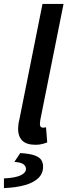

<svg xmlns="http://www.w3.org/2000/svg" viewBox="-52 -726 343 976"><path d="M129 10Q82 10 61 -11.5Q40 -33 40 -70Q40 -81 41.5 -93Q43 -105 47 -121L164 -706H271L153 -117Q152 -109 151.5 -104Q151 -99 151 -94Q151 -77 167 -77Q170 -77 173 -77.5Q176 -78 182 -79L188 -2Q175 3 160.5 6.5Q146 10 129 10ZM-32 230V181Q27 178 53.5 165Q80 152 80 133Q80 118 66.5 108.5Q53 99 21 97L51 52Q99 55 124 64Q149 73 158 87.5Q167 102 167 121Q167 157 141.5 180.5Q116 204 71 216Q26 228 -32 230Z"/></svg>

Font: Source Sans 3 SemiBold
Style: Italic
Weight: 600
Italic angle: -11°
Designer: Paul D. Hunt
Foundry: Adobe
Version: Version 3.046;hotconv 1.0.118;makeotfexe 2.5.65603